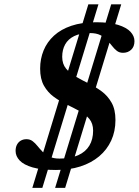

<svg xmlns="http://www.w3.org/2000/svg" viewBox="-20 -788 655 905"><path d="M239.8 97.5 504.1 -767.5H551.4L287.1 97.5ZM132.4 97.5 396.4 -767.5H444L179.6 97.5ZM260.2 -40.5Q313 -40.5 348.3 -56.3Q383.5 -72.1 401.2 -101.6Q418.9 -131.1 418.9 -172.1Q418.9 -206.1 400.9 -227.7Q382.9 -249.2 354.4 -264.7Q326 -280.2 294.1 -295.5Q262.2 -310.8 233.7 -331.5Q205.3 -352.2 187.3 -383.8Q169.2 -415.5 169.2 -464.5Q169.2 -510.6 185.6 -550.4Q201.9 -590.2 234.6 -620.1Q267.4 -650.1 316.8 -666.6Q366.1 -683.2 432.4 -683.2Q496.4 -683.2 536.4 -670.8Q576.4 -658.3 595.1 -638.2Q613.8 -618 613.8 -594.2Q613.8 -568 598.4 -553.6Q582.9 -539.1 559.9 -539.1Q542.4 -539.1 530.5 -548.6Q518.5 -558 507.9 -571.9Q497.2 -585.8 484.4 -599.5Q471.6 -613.1 452.6 -622.6Q433.6 -632.1 404.2 -632.1Q358.9 -632.1 329.9 -618Q301 -603.8 287.1 -578.6Q273.2 -553.4 273.2 -520.3Q273.2 -486.4 291.4 -464.5Q309.6 -442.6 338.1 -426.3Q366.7 -410 398.7 -394.2Q430.7 -378.4 459.3 -357.3Q487.8 -336.2 506 -304Q524.2 -271.8 524.2 -222.5Q524.2 -169.1 504.3 -125.7Q484.4 -82.4 447.5 -51.2Q410.5 -20.1 358.9 -3.4Q307.3 13.2 243.7 13.2Q175.5 13.2 133.7 1.1Q91.9 -11.1 72.7 -31.5Q53.5 -52 53.5 -76.4Q53.5 -94 60.1 -106.3Q66.8 -118.7 78.3 -125.3Q89.9 -131.9 104.8 -131.9Q121.7 -131.9 133.8 -122.6Q145.9 -113.3 156.7 -99.8Q167.6 -86.3 180.7 -72.7Q193.8 -59.1 212.8 -49.8Q231.8 -40.5 260.2 -40.5Z"/></svg>

Font: Newsreader Text
Style: Italic
Weight: 400
Italic angle: -17°
Designer: Hugues Gentile
Foundry: Production Type
Version: Version 1.001